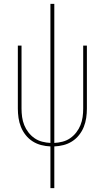

<svg xmlns="http://www.w3.org/2000/svg" viewBox="-20 -755 540 990"><path d="M240 215V0Q216 -1 192.5 -7Q169 -13 148.5 -26Q128 -39 112.5 -58.5Q97 -78 88 -100.5Q79 -123 75.5 -147Q72 -171 72 -195V-520H91V-195Q91 -173 94 -151.5Q97 -130 105 -110Q113 -90 126.5 -72.5Q140 -55 158 -42.5Q176 -30 197.5 -24.5Q219 -19 240 -18V-735H260V-18Q281 -19 302.5 -24.5Q324 -30 342 -42.5Q360 -55 373.5 -72.5Q387 -90 395 -110Q403 -130 406 -151.5Q409 -173 409 -195V-520H428V-195Q428 -171 424.5 -147Q421 -123 412 -100.5Q403 -78 387.5 -58.5Q372 -39 351.5 -26Q331 -13 307.5 -7Q284 -1 260 0V215Z"/></svg>

Font: Iosevka SS18 Thin
Style: Regular
Weight: 100
Monospace: yes
Designer: Belleve Invis
Foundry: Belleve Invis
Version: Version 25.1.1; ttfautohint (v1.8.4)